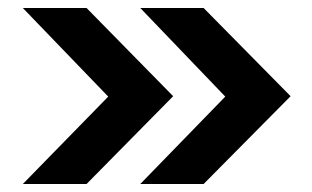

<svg xmlns="http://www.w3.org/2000/svg" viewBox="-20 -549 779 479"><path d="M330 -90 542 -308 330 -529H488L705 -309L488 -90ZM37 -90 250 -308 37 -529H196L412 -309L196 -90Z"/></svg>

Font: Be Vietnam Pro
Style: Bold
Weight: 700
Designer: Lam Bao, Tony Le, Vietanh Nguyen
Foundry: Yellow Type Foundry
Version: Version 1.002; ttfautohint (v1.8.3)